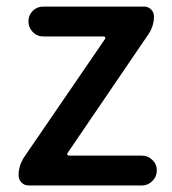

<svg xmlns="http://www.w3.org/2000/svg" viewBox="-20 -570 529 590"><path d="M68.4 0Q54.7 0 45.9 -9.3Q37.1 -18.6 37.1 -31.2Q37.1 -61.5 54.7 -87.9L302.7 -450.2Q304.7 -452.1 303.2 -455.1Q301.8 -458 297.9 -458H113.3Q93.8 -458 80.6 -471.7Q67.4 -485.4 67.4 -504.4Q67.4 -523.4 80.6 -536.6Q93.8 -549.8 113.3 -549.8H422.9Q435.5 -549.8 444.3 -541Q453.1 -532.2 453.1 -519.5Q453.1 -489.3 435.5 -463.9L187.5 -99.6Q185.5 -97.7 187 -94.7Q188.5 -91.8 191.4 -91.8H416Q434.6 -91.8 448.2 -78.6Q461.9 -65.4 461.9 -46.4Q461.9 -27.3 448.2 -13.7Q434.6 0 416 0Z"/></svg>

Font: Gen Jyuu GothicX Medium
Style: Regular
Weight: 500
Designer: Ryoko NISHIZUKA (kana &amp; ideographs); Paul D. Hunt (Latin, Greek &amp; Cyrillic); Wenlong ZHANG (bopomofo); Sandoll C
Version: Version 1.058.20140828